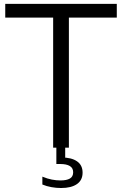

<svg xmlns="http://www.w3.org/2000/svg" viewBox="-20 -760 628 988"><path d="M253.5 0V-669.5H7V-740H581V-669.5H334.5V0ZM294.5 207.5Q269.5 207.5 244.5 203Q219.5 198.5 198 189.5V149Q224.5 160 247.2 164.2Q270 168.5 291.5 168.5Q322.5 168.5 339.5 158.8Q356.5 149 356.5 126.5Q356.5 104.5 339.2 94.2Q322 84 290.5 84H270V-10H315.5V68.5L299 50.5Q348 50.5 376.5 70.2Q405 90 405 128.5Q405 167 376 187.2Q347 207.5 294.5 207.5Z"/></svg>

Font: Encode Sans SC Condensed Thin
Style: Regular
Weight: 400
Version: Version 3.002